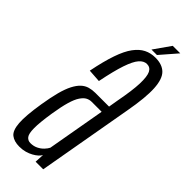

<svg xmlns="http://www.w3.org/2000/svg" viewBox="-240 -707 733 733"><g transform="rotate(45 126.5 -340.0)"><path d="M55.5 3.5Q72.5 3.5 86.8 -0.5Q101 -4.5 112.2 -10.8Q123.5 -17 131.2 -24Q139 -31 142.5 -38L140.5 0H181.5L249.5 -385.5Q265 -471 262.2 -518.2Q259.5 -565.5 239.8 -585Q220 -604.5 183.5 -604.5Q158 -604.5 137.5 -594.2Q117 -584 99.5 -560.5Q82 -537 67.8 -495.8Q53.5 -454.5 41 -392L93.5 -388.5Q107 -456 120 -494.2Q133 -532.5 147 -548.5Q161 -564.5 177.5 -564.5Q195.5 -564.5 203.8 -548Q212 -531.5 210.8 -492.5Q209.5 -453.5 196.5 -385.5L190 -347H116Q99.5 -347 84.5 -342.8Q69.5 -338.5 57.2 -327Q45 -315.5 34.8 -295.8Q24.5 -276 16.2 -245.2Q8 -214.5 1 -171Q-11 -97 -8.2 -59.8Q-5.5 -22.5 11 -9.5Q27.5 3.5 55.5 3.5ZM76 -36Q62.5 -36 54.2 -46.5Q46 -57 45.8 -86.5Q45.5 -116 54.5 -173.5Q61.5 -217.5 69.5 -245Q77.5 -272.5 87.5 -287.2Q97.5 -302 108 -307.5Q118.5 -313 130.5 -313H184L142.5 -77.5Q138 -68.5 128.8 -58.8Q119.5 -49 106.2 -42.5Q93 -36 76 -36ZM150.5 -615.5H180L238.5 -683H198Z"/></g></svg>

Font: Anybody ExtraCondensed Light
Style: Italic
Weight: 300
Width: 2
Italic angle: -10°
Version: Version 1.113;gftools[0.9.25]